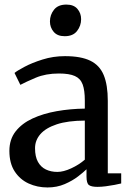

<svg xmlns="http://www.w3.org/2000/svg" viewBox="-20 -814 576 845"><path d="M188.9 11Q144.1 11 105.9 -6.5Q67.8 -24 44.5 -59.8Q21.3 -95.5 21.3 -150Q21.3 -200.5 48.7 -235.7Q76.2 -270.8 123.1 -292.5Q170.1 -314.2 229.5 -324.7Q289 -335.2 353.3 -336V-371.5Q353.3 -416.7 343.7 -442.6Q334.1 -468.4 309.5 -479.4Q284.9 -490.5 239.5 -490.5Q181.2 -490.5 137.4 -472Q93.6 -453.4 69.6 -440.6L43.9 -492.9Q54 -501.9 87.2 -519.6Q120.3 -537.4 167.3 -552.1Q214.3 -566.9 265.9 -566.9Q336.3 -566.9 377.6 -546.7Q418.8 -526.6 436.6 -483.2Q454.4 -439.8 454.4 -370.3V-51.1H513.4V-6.6Q502.3 -3.8 484.1 -0.3Q465.9 3.2 445.8 5.8Q425.6 8.4 408.7 8.4Q382.3 8.4 371.5 0.5Q360.7 -7.4 360.7 -37.1V-69Q348.2 -56.6 323.6 -37.6Q299 -18.6 264.8 -3.8Q230.6 11 188.9 11ZM232.5 -57.4Q259.2 -57.4 293.3 -73.1Q327.4 -88.8 353.3 -111.3V-283.3Q278.3 -282.9 229.8 -266.9Q181.3 -250.8 157.7 -223.6Q134.2 -196.4 134.2 -161.8Q134.2 -124.6 147 -101.6Q159.8 -78.6 182.1 -68Q204.4 -57.4 232.5 -57.4ZM264.1 -654.7Q232.5 -654.7 216.2 -674Q199.8 -693.3 199.8 -719.7Q199.8 -748.5 217.6 -771.1Q235.4 -793.8 271.7 -793.8H272.7Q304.4 -793.8 320.7 -774.9Q337 -755.9 337 -729.5Q337 -700.7 319.2 -677.7Q301.5 -654.7 265.1 -654.7Z"/></svg>

Font: Merriweather Light
Style: Regular
Weight: 300
Designer: Eben Sorkin
Foundry: Eben Sorkin
Version: Version 2.100